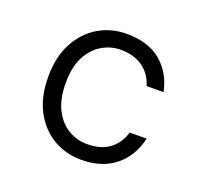

<svg xmlns="http://www.w3.org/2000/svg" viewBox="-96 -621 793 745"><g transform="rotate(20 300.0 -248.0)"><path d="M308 12Q244 12 192 -18.5Q140 -49 109 -107Q78 -165 78 -248Q78 -331 109.5 -389Q141 -447 193 -477.5Q245 -508 308 -508Q399 -508 451.5 -463Q504 -418 519 -344H449Q436 -389 399.5 -415.5Q363 -442 308 -442Q267 -442 231 -421Q195 -400 172.5 -357.5Q150 -315 150 -248Q150 -182 172.5 -138.5Q195 -95 231 -74Q267 -53 308 -53Q367 -53 402 -80.5Q437 -108 449 -152H519Q501 -75 446.5 -31.5Q392 12 308 12Z"/></g></svg>

Font: DM Mono Light
Style: Regular
Weight: 300
Designer: Colophon Foundry
Foundry: Colophon Foundry
Version: Version 1.000; ttfautohint (v1.8.2.53-6de2)